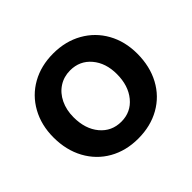

<svg xmlns="http://www.w3.org/2000/svg" viewBox="-139 -746 931 931"><g transform="rotate(-45 326.0 -281.0)"><path d="M38 -284Q38 -368 74.5 -434Q111 -500 176 -536.5Q241 -573 325 -573Q409 -573 474.5 -536Q540 -499 576.5 -433.5Q613 -368 613 -284Q613 -197 577 -130Q541 -63 475.5 -26Q410 11 325 11Q241 11 176 -26Q111 -63 74.5 -130Q38 -197 38 -284ZM473 -284Q473 -360 432 -408.5Q391 -457 325 -457Q282 -457 248 -435Q214 -413 195 -373.5Q176 -334 176 -284Q176 -204 217.5 -154.5Q259 -105 325 -105Q391 -105 432 -155Q473 -205 473 -284Z"/></g></svg>

Font: Open Sauce One
Style: Bold
Weight: 700
Designer: Alfredo Marco Pradil
Foundry: Creative Sauce Fz LLC
Version: Version 1.477